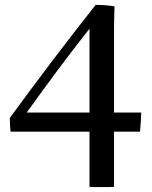

<svg xmlns="http://www.w3.org/2000/svg" viewBox="-20 -646 621 783"><path d="M395 117Q383 117 369.5 117Q356 117 345 116V-109H23Q20 -136 20 -165Q107 -284 193 -397.5Q279 -511 370 -626Q413 -626 447 -620Q446 -582 445.5 -562.5Q445 -543 445 -529V-187H556Q555 -167 554 -147Q553 -127 551 -109H445V116Q433 117 420.5 117Q408 117 395 117ZM345 -187V-529Q277 -443 214.5 -359Q152 -275 89 -187Z"/></svg>

Font: Castoro
Style: Regular
Weight: 400
Designer: John Hudson
Foundry: Tiro Typeworks Ltd.
Version: Version 2.04